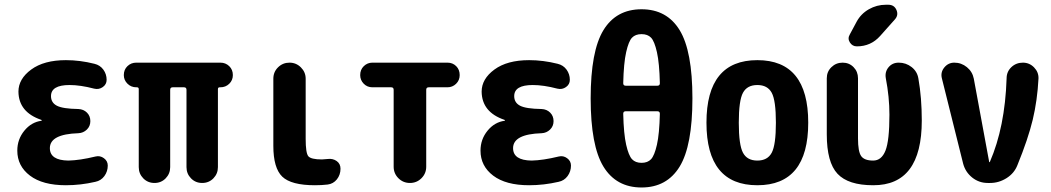

<svg xmlns="http://www.w3.org/2000/svg" viewBox="-20 -790 4540 829"><path d="M392.6 -114.3Q412.1 -119.1 428.7 -106.9Q445.3 -94.7 445.3 -75.2Q445.3 -49.8 430.7 -29.8Q416 -9.8 391.6 -4.9Q328.1 9.8 264.6 9.8Q164.1 9.8 109.4 -31.7Q54.7 -73.2 54.7 -139.6Q54.7 -188.5 85 -225.6Q115.2 -262.7 159.2 -268.6Q160.2 -268.6 160.2 -269.5Q160.2 -271.5 158.2 -272.5Q60.5 -305.7 59.6 -394.5Q59.6 -449.2 114.7 -489.7Q169.9 -530.3 264.6 -530.3Q325.2 -530.3 387.7 -514.6Q412.1 -508.8 426.3 -489.3Q440.4 -469.7 440.4 -445.3Q440.4 -425.8 423.8 -414.1Q407.2 -402.3 386.7 -407.2Q327.1 -422.9 280.3 -422.9Q200.2 -422.9 200.2 -375Q200.2 -346.7 225.6 -333.5Q251 -320.3 318.4 -319.3Q340.8 -318.4 355.5 -303.7Q370.1 -289.1 370.1 -267.1Q370.1 -245.1 355 -230.5Q339.8 -215.8 318.4 -214.8Q195.3 -210.9 195.3 -150.4Q195.3 -97.7 275.4 -96.7Q324.2 -97.7 392.6 -114.3Z M931.6 -519.5Q954.1 -519.5 969.7 -504.4Q985.4 -489.3 985.4 -465.8Q985.4 -443.4 969.7 -428.2Q954.1 -413.1 931.6 -413.1H928.7Q920.9 -413.1 920.9 -405.3V-68.4Q920.9 -40 901.4 -20Q881.8 0 853 0Q824.2 0 804.7 -20Q785.2 -40 785.2 -68.4V-402.3Q785.2 -413.1 774.4 -413.1H725.6Q714.8 -413.1 714.8 -402.3V-68.4Q714.8 -40 695.3 -20Q675.8 0 647 0Q618.2 0 598.6 -20Q579.1 -40 579.1 -68.4V-405.3Q579.1 -413.1 571.3 -413.1H568.4Q545.9 -413.1 530.3 -428.7Q514.6 -444.3 514.6 -465.8Q514.6 -489.3 530.3 -504.4Q545.9 -519.5 568.4 -519.5Z M1394.5 -103.5Q1417 -106.4 1433.6 -94.7Q1450.2 -83 1450.2 -61.5Q1450.2 -35.2 1434.6 -15.6Q1418.9 3.9 1394.5 6.8Q1369.1 9.8 1339.8 9.8Q1237.3 9.8 1198.7 -27.3Q1160.2 -64.5 1160.2 -160.2V-450.2Q1160.2 -479.5 1180.7 -499.5Q1201.2 -519.5 1230 -519.5Q1258.8 -519.5 1279.3 -499Q1299.8 -478.5 1299.8 -450.2V-190.4Q1299.8 -129.9 1311 -115.7Q1322.3 -101.6 1370.1 -101.6Q1377 -101.6 1394.5 -103.5Z M1912.1 -519.5Q1934.6 -519.5 1949.7 -504.4Q1964.8 -489.3 1964.8 -465.8Q1964.8 -443.4 1949.2 -428.2Q1933.6 -413.1 1912.1 -413.1H1831.1Q1820.3 -413.1 1820.3 -402.3V-70.3Q1820.3 -41 1799.8 -20.5Q1779.3 0 1750 0Q1720.7 0 1700.2 -20.5Q1679.7 -41 1679.7 -70.3V-402.3Q1679.7 -413.1 1668.9 -413.1H1587.9Q1565.4 -413.1 1550.3 -428.7Q1535.2 -444.3 1535.2 -465.8Q1535.2 -489.3 1550.8 -504.4Q1566.4 -519.5 1587.9 -519.5Z M2392.6 -114.3Q2412.1 -119.1 2428.7 -106.9Q2445.3 -94.7 2445.3 -75.2Q2445.3 -49.8 2430.7 -29.8Q2416 -9.8 2391.6 -4.9Q2328.1 9.8 2264.6 9.8Q2164.1 9.8 2109.4 -31.7Q2054.7 -73.2 2054.7 -139.6Q2054.7 -188.5 2085 -225.6Q2115.2 -262.7 2159.2 -268.6Q2160.2 -268.6 2160.2 -269.5Q2160.2 -271.5 2158.2 -272.5Q2060.5 -305.7 2059.6 -394.5Q2059.6 -449.2 2114.7 -489.7Q2169.9 -530.3 2264.6 -530.3Q2325.2 -530.3 2387.7 -514.6Q2412.1 -508.8 2426.3 -489.3Q2440.4 -469.7 2440.4 -445.3Q2440.4 -425.8 2423.8 -414.1Q2407.2 -402.3 2386.7 -407.2Q2327.1 -422.9 2280.3 -422.9Q2200.2 -422.9 2200.2 -375Q2200.2 -346.7 2225.6 -333.5Q2251 -320.3 2318.4 -319.3Q2340.8 -318.4 2355.5 -303.7Q2370.1 -289.1 2370.1 -267.1Q2370.1 -245.1 2355 -230.5Q2339.8 -215.8 2318.4 -214.8Q2195.3 -210.9 2195.3 -150.4Q2195.3 -97.7 2275.4 -96.7Q2324.2 -97.7 2392.6 -114.3Z M2818.4 -419.9Q2829.1 -419.9 2829.1 -430.7Q2827.1 -517.6 2816.4 -564.9Q2805.7 -612.3 2791 -627.4Q2776.4 -642.6 2750 -642.6Q2723.6 -642.6 2709 -627.4Q2694.3 -612.3 2683.6 -564.9Q2672.9 -517.6 2670.9 -430.7Q2670.9 -419.9 2681.6 -419.9ZM2829.1 -298.8Q2829.1 -309.6 2818.4 -309.6H2681.6Q2670.9 -309.6 2670.9 -298.8Q2672.9 -211.9 2683.6 -165Q2694.3 -118.2 2709 -102.5Q2723.6 -86.9 2750 -86.9Q2776.4 -86.9 2791 -102.5Q2805.7 -118.2 2816.4 -165Q2827.1 -211.9 2829.1 -298.8ZM2585.4 -659.7Q2640.6 -750 2750 -750Q2859.4 -750 2914.6 -659.7Q2969.7 -569.3 2969.7 -365.2Q2969.7 -161.1 2914.6 -70.8Q2859.4 19.5 2750 19.5Q2640.6 19.5 2585.4 -70.8Q2530.3 -161.1 2530.3 -365.2Q2530.3 -569.3 2585.4 -659.7Z M3188 -130.4Q3206.1 -96.7 3250 -96.7Q3293.9 -96.7 3312 -130.4Q3330.1 -164.1 3330.1 -260.3Q3330.1 -356.4 3312 -389.6Q3293.9 -422.9 3250 -422.9Q3206.1 -422.9 3188 -389.6Q3169.9 -356.4 3169.9 -260.3Q3169.9 -164.1 3188 -130.4ZM3030.3 -260.3Q3030.3 -530.3 3250 -530.3Q3469.7 -530.3 3469.7 -260.3Q3469.7 9.8 3250 9.8Q3030.3 9.8 3030.3 -260.3Z M3860.4 -519.5Q3891.6 -519.5 3916 -500.5Q3940.4 -481.4 3945.3 -451.2Q3960 -368.2 3960 -269.5Q3960 10.7 3750 9.8Q3642.6 9.8 3596.2 -39.6Q3549.8 -88.9 3549.8 -210V-452.1Q3549.8 -480.5 3569.8 -500Q3589.8 -519.5 3618.2 -519.5Q3646.5 -519.5 3665.5 -500Q3684.6 -480.5 3684.6 -452.1V-192.4Q3684.6 -135.7 3698.2 -116.2Q3711.9 -96.7 3750 -96.7Q3786.1 -96.7 3803.2 -139.6Q3820.3 -182.6 3820.3 -294.9Q3820.3 -371.1 3804.7 -452.1Q3799.8 -479.5 3816.4 -499.5Q3833 -519.5 3860.4 -519.5ZM3804.7 -769.5H3815.4Q3840.8 -769.5 3850.6 -747.1Q3860.4 -724.6 3843.8 -706.1L3780.3 -634.8Q3740.2 -589.8 3679.7 -589.8Q3660.2 -589.8 3649.4 -606.9Q3638.7 -624 3649.4 -641.6L3678.7 -696.3Q3697.3 -730.5 3731.4 -750Q3765.6 -769.5 3804.7 -769.5Z M4396.5 -519.5Q4424.8 -519.5 4444.8 -499Q4464.8 -478.5 4463.9 -451.2Q4459 -356.4 4439 -272.9Q4418.9 -189.5 4373 -77.1Q4359.4 -42 4326.2 -21Q4293 0 4254.9 0H4245.1Q4207 0 4177.7 -23.4Q4148.4 -46.9 4138.7 -83L4046.9 -451.2Q4040 -477.5 4057.1 -498.5Q4074.2 -519.5 4100.6 -519.5Q4130.9 -519.5 4154.8 -500Q4178.7 -480.5 4184.6 -450.2L4251 -90.8Q4251 -89.8 4252 -89.8Q4253.9 -89.8 4253.9 -90.8Q4319.3 -241.2 4326.2 -451.2Q4326.2 -480.5 4346.7 -500Q4367.2 -519.5 4396.5 -519.5Z"/></svg>

Font: Rounded-X Mgen+ 1m bold
Style: Bold
Weight: 700
Designer: [Source Han Sans]
Ryoko NISHIZUKA  (kana & ideographs); Paul D. Hunt (Latin, Greek & Cyrillic); Wenlong ZHANG  (bopomofo
Version: Version 1.059.20150602